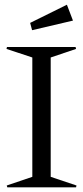

<svg xmlns="http://www.w3.org/2000/svg" viewBox="-20 -801 355 821"><path d="M8.8 -7.8 118.2 -44.9V-555.2L7.8 -591.8L9.8 -600.1H303.2L305.2 -591.8L196.8 -555.2V-44.9L307.1 -7.8L305.2 0H11.2ZM108.9 -703.1 266.1 -780.8 292 -712.9 117.2 -671.9Z"/></svg>

Font: Halibut Cnd
Style: Regular
Weight: 400
Width: 3
Designer: Matteo Maggi
Foundry: Collletttivo
Version: Version 3.080 | FøM Fix